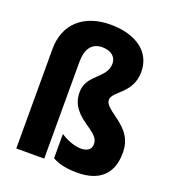

<svg xmlns="http://www.w3.org/2000/svg" viewBox="-140 -871 889 988"><g transform="rotate(20 304.5 -377.5)"><path d="M528 -590C528 -702 433 -765 297 -765C153 -765 58 -684 58 -545V0H211V-529C211 -603 241 -641 297 -641C348 -641 374 -614 374 -579C374 -497 265 -482 265 -384C265 -336 281 -292 353 -242C414 -201 426 -185 426 -156C426 -130 407 -113 370 -113C335 -113 291 -130 258 -152V-19C298 3 343 10 395 10C515 10 581 -50 581 -165C581 -239 548 -281 486 -326C440 -359 420 -377 420 -398C420 -447 528 -470 528 -590Z"/></g></svg>

Font: Noto Sans Lao Looped Condensed ExtraBold
Style: Regular
Weight: 800
Width: 3
Designer: Mark Frömberg, Ben Mitchell
Foundry: The Fontpad Ltd
Version: Version 1.002